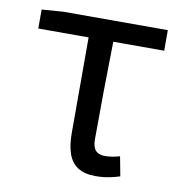

<svg xmlns="http://www.w3.org/2000/svg" viewBox="-68 -607 649 684"><g transform="rotate(10 257.0 -264.5)"><path d="M321.8 13.4Q280.9 13.4 256.8 -2.4Q232.7 -18.1 222.1 -48.5Q211.5 -78.8 211.5 -122.3V-469H29.4V-537.6L106.5 -543.4H484.9V-469H300.7Q298.9 -377.1 297.8 -287.7Q296.7 -198.3 296.7 -116.3Q296.7 -87.6 308 -75.2Q319.3 -62.9 342 -62.9Q355.5 -62.9 368.7 -65.2Q381.9 -67.5 395.4 -71.3L408.6 -1.1Q392.8 4.4 370.1 8.9Q347.4 13.4 321.8 13.4Z"/></g></svg>

Font: Noto Sans JP
Style: Regular
Weight: 100
Designer: Ryoko NISHIZUKA 西塚涼子 (kana, bopomofo & ideographs); Paul D. Hunt (Latin, Greek & Cyrillic); Sandoll Communications 산돌커뮤니
Foundry: Adobe
Version: Version 2.004;hotconv 1.0.118;makeotfexe 2.5.65603